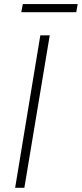

<svg xmlns="http://www.w3.org/2000/svg" viewBox="-20 -896 391 916"><path d="M217.3 -727.5 96.2 0H52.2L172.4 -727.5ZM350.6 -876.5 343.8 -837.9H81.5L88.9 -876.5Z"/></svg>

Font: Inter Tight ExtraLight
Style: Italic
Weight: 250
Italic angle: -9.39999°
Designer: Rasmus Andersson
Foundry: rsms
Version: Version 3.004